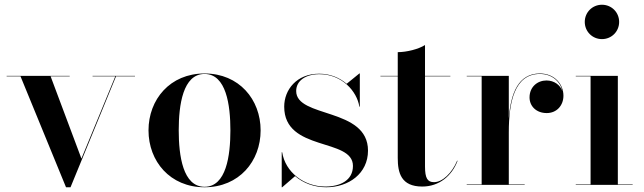

<svg xmlns="http://www.w3.org/2000/svg" viewBox="-20 -780 2716 810"><path d="M323.5 -111 193.5 -458H274V-460H8V-458H66.5L258.5 10H277.5L469.5 -458H549.5V-460H370.5V-458H466.5Z M606.5 -230C606.5 -100 697 10 843 10C989 10 1079.5 -100 1079.5 -230C1079.5 -360 989 -470 843 -470C697 -470 606.5 -360 606.5 -230ZM734 -230C734 -336.5 751.5 -468 843 -468C934.5 -468 952 -336.5 952 -230C952 -123.5 934.5 8 843 8C751.5 8 734 -123.5 734 -230Z M1170.5 10 1225 -37C1259 -7.5 1305 10 1356.5 10C1451 10 1532.5 -48 1532.5 -144.5C1532.5 -327.5 1229.5 -281 1229.5 -396C1229.5 -439.5 1269.5 -467 1327.5 -467C1422.5 -467 1486 -395 1496 -330H1498V-470H1496L1442.5 -426.5C1413.5 -451.5 1374 -469 1326.5 -469C1231.5 -469 1179 -401.5 1179 -330C1179 -139 1469 -199.5 1469 -80C1469 -19 1415 7 1352.5 7C1262 7 1183.5 -54 1170.5 -137.5H1168.5V10Z M1910.5 -102H1908.5C1887 -50 1846.5 -11.5 1811 -11.5C1784 -11.5 1773 -27.5 1773 -77.5V-458H1880V-460H1773V-590C1745.5 -572.5 1695.5 -560 1658 -560V-460H1585V-458H1658V-113.5C1658 -51 1672 7 1761.5 7C1832.5 7 1886.5 -38 1910.5 -102Z M1949 -2V0H2193.5V-2H2126.5V-222C2126.5 -349 2150.5 -468 2257.5 -468C2309.5 -468 2344 -435.5 2352.5 -396C2343.5 -421 2318 -440.5 2285.5 -440.5C2247.5 -440.5 2214 -413.5 2214 -369C2214 -332.5 2242 -303 2286.5 -303C2329.5 -303 2357 -336 2357 -376C2357 -425 2319.5 -470 2257.5 -470C2166.5 -470 2134.5 -386 2126.5 -280.5V-460H1949V-458H2012V-2Z M2447 -687.5C2447 -647 2479 -615 2519.5 -615C2560 -615 2592 -647 2592 -687.5C2592 -728 2560 -760 2519.5 -760C2479 -760 2447 -728 2447 -687.5ZM2409 -2V0H2649V-2H2586.5V-460H2409V-458H2471.5V-2Z"/></svg>

Font: Bodoni* 96pt Medium
Style: Regular
Weight: 500
Version: Version 2.3